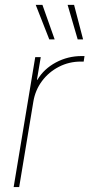

<svg xmlns="http://www.w3.org/2000/svg" viewBox="-20 -762 364 782"><path d="M35.6 0 123.5 -529.3H146L130.4 -437H132.3Q158.7 -481.4 207.5 -507.6Q256.3 -533.7 312.5 -533.7Q316.9 -533.7 318.4 -533.7Q319.8 -533.7 324.2 -533.7L320.8 -511.2Q317.9 -511.2 315.7 -511.2Q313.5 -511.2 309.1 -511.2Q261.2 -511.2 220 -490Q178.7 -468.8 151.1 -431.9Q123.5 -395 115.7 -347.2L58.1 0ZM296.4 -601.6 255.4 -742.2H281.7L318.4 -601.6ZM180.7 -601.6 125.5 -742.2H152.8L202.6 -601.6Z"/></svg>

Font: Inter 24pt Thin
Style: Italic
Weight: 250
Italic angle: -9.3988°
Version: Version 4.001;git-66647c0bb